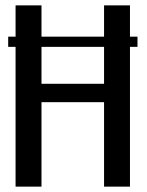

<svg xmlns="http://www.w3.org/2000/svg" viewBox="-20 -695 548 715"><path d="M10.5 -520.5H492V-558.5H10.5ZM38 0H134.5V-314.5H367.5V0H464V-675H367.5V-383H134.5V-675H38Z"/></svg>

Font: Anybody SemiCondensed
Style: Regular
Weight: 400
Width: 4
Version: Version 1.113;gftools[0.9.25]